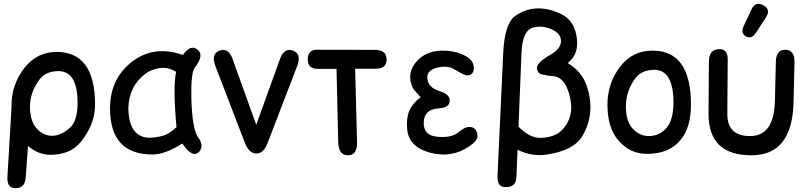

<svg xmlns="http://www.w3.org/2000/svg" viewBox="-20 -775 4180 997"><path d="M276.4 -505.4Q473.6 -503.9 473.6 -231Q473.1 -127.4 398.4 -36.6Q343.3 28.8 241.7 28.8Q178.7 28.8 125.5 -17.1L113.3 148.9Q108.9 206.1 53.7 201.7Q15.1 198.2 18.6 141.1L39.6 -212.4Q39.6 -216.3 40 -219.7Q40 -225.1 40 -231Q40 -334 105.5 -420.9Q171.9 -506.3 276.4 -505.4ZM280.3 -405.8Q216.3 -404.3 184.6 -361.3Q135.7 -294.9 135.7 -222.2Q135.7 -145 170.9 -107.4Q205.6 -69.8 250 -69.8Q293.9 -69.8 340.8 -109.4Q382.8 -144.5 382.8 -240.7Q382.8 -408.2 280.3 -405.8Z M772 27.3Q553.7 27.3 551.3 -207Q549.8 -355.5 651.9 -443.4Q770.5 -545.4 929.7 -489.7Q969.2 -545.9 1004.9 -518.1Q1042.5 -488.8 992.2 -425.3Q970.7 -398.4 973.6 -266.1Q977.5 -105 1009.8 -60.1Q1040.5 -19 1014.6 12.7Q980.5 49.8 926.8 -29.8Q836.9 27.3 772 27.3ZM828.6 -70.8Q857.4 -79.1 896.5 -114.3Q877.4 -324.2 894.5 -401.9Q847.2 -431.6 795.4 -418.9Q759.3 -410.2 737.8 -394Q650.9 -331.1 646.5 -216.3Q647.9 -66.9 749 -60.1Q782.2 -58.1 828.6 -70.8Z M1116.7 -510.7Q1165 -531.2 1187.5 -469.2L1310.5 -127L1434.1 -469.2Q1456.5 -531.2 1504.9 -510.7Q1546.4 -493.2 1522.9 -431.6L1369.1 -31.2Q1348.6 22 1311.5 22Q1273.4 22 1252.4 -31.2L1098.6 -431.6Q1075.2 -493.2 1116.7 -510.7Z M1578.1 -463.9Q1577.1 -516.6 1625 -516.6L1925.8 -516.1Q1985.4 -516.1 1987.3 -469.7Q1990.2 -418 1930.7 -418Q1877.4 -418 1824.2 -418L1834 -36.1Q1835.9 31.7 1786.1 31.2Q1738.3 31.2 1736.3 -36.6L1727.5 -417.5H1627.9Q1580.1 -417.5 1578.1 -463.9Z M2265.1 -300.8Q2319.8 -284.2 2314.9 -246.1Q2311.5 -215.8 2255.4 -211.9Q2182.6 -207 2180.2 -139.6Q2178.2 -72.8 2246.6 -65.4Q2322.8 -57.1 2358.9 -86.9Q2395.5 -117.2 2417.5 -116.2Q2457 -114.3 2459.5 -69.3Q2460.4 -45.9 2420.4 -17.6Q2327.1 48.3 2212.4 17.6Q2101.6 -12.7 2094.2 -105.5Q2088.4 -179.7 2116.7 -220.7Q2140.1 -254.9 2164.6 -269.5Q2125.5 -311.5 2121.6 -322.3Q2092.8 -391.1 2135.3 -446.3Q2182.6 -507.8 2266.1 -511.7Q2340.8 -515.1 2398.9 -483.4Q2443.4 -458.5 2440.4 -416.5Q2438 -386.7 2408.7 -383.3Q2394 -381.3 2337.9 -416Q2306.2 -435.1 2257.8 -425.3Q2198.7 -413.1 2198.7 -374Q2198.7 -320.8 2265.1 -300.8Z M2598.6 196.3Q2561 193.4 2563.5 137.7L2592.8 -496.6Q2600.1 -652.8 2654.3 -691.4Q2755.4 -763.2 2885.7 -706.1Q2969.2 -669.4 2976.6 -564Q2981.4 -495.6 2937 -455.6Q2932.6 -451.7 2928.2 -447.3Q3002.4 -403.8 3027.8 -325.7Q3073.2 -186.5 3004.4 -69.3Q2960 6.3 2821.3 27.3Q2741.2 39.6 2667.5 2.4L2661.6 145Q2659.2 200.7 2598.6 196.3ZM2806.6 -386.7Q2800.3 -386.7 2794.9 -388.2Q2773.9 -392.6 2768.6 -416Q2761.2 -446.8 2835.9 -489.3Q2895.5 -522.5 2893.1 -565.4Q2890.6 -602.5 2844.7 -622.6Q2793.5 -645 2746.6 -631.3Q2692.9 -615.7 2688 -501L2672.4 -117.2Q2731.4 -58.1 2784.7 -59.1Q2860.4 -60.5 2898.9 -100.1Q2959 -164.1 2942.9 -253.9Q2921.4 -375.5 2849.1 -379.9Q2822.3 -381.3 2806.6 -386.7Z M3374.5 -412.6Q3310.5 -411.1 3278.8 -368.2Q3230 -301.8 3230 -222.2Q3230 -145.5 3265.1 -107.4Q3301.3 -68.4 3348.1 -68.4Q3401.4 -68.4 3438 -107.4Q3476.6 -148.9 3477.1 -240.7Q3477.5 -414.6 3374.5 -412.6ZM3370.6 -512.2Q3568.4 -510.7 3567.9 -231Q3567.4 -111.8 3515.1 -49.8Q3456.5 24.9 3336.4 23.9Q3249.5 23.4 3189 -48.3Q3134.3 -113.3 3134.3 -231Q3134.3 -342.3 3199.7 -428.2Q3264.2 -513.2 3370.6 -512.2Z M3852.1 -586.9Q3824.7 -603 3842.3 -641.1L3882.3 -726.1Q3902.8 -771 3945.8 -746.6Q3983.9 -724.6 3956.5 -683.1L3904.8 -604Q3881.3 -569.3 3852.1 -586.9ZM4100.6 -245.6Q4094.7 28.8 3886.7 31.2Q3658.2 34.2 3659.2 -185.5L3661.1 -456.5Q3662.1 -515.1 3708 -519.5Q3759.8 -524.4 3758.8 -465.3L3756.8 -184.1Q3755.9 -68.4 3875 -68.4Q4000 -68.4 4003.9 -252.9L4008.8 -453.6Q4009.8 -516.6 4056.6 -516.6Q4106.4 -516.6 4105.5 -453.6Z"/></svg>

Font: Comic Relief
Style: Regular
Weight: 400
Designer: Jeff Davis
Foundry: Loudifier
Version: Version 1.0